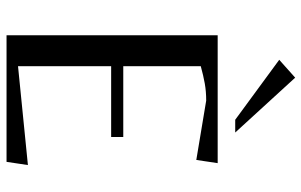

<svg xmlns="http://www.w3.org/2000/svg" viewBox="-192 -754 945 602"><g transform="rotate(90 281.0 -452.5)"><path d="M90 0V-662H491L481 -595L295 -626Q266 -626 241 -621.5Q216 -617 187 -609V-366H409V-328H187V-36L497 -67L487 0ZM355 -717 167 -855 223 -905 395 -717Z"/></g></svg>

Font: Belleza
Style: Regular
Weight: 400
Designer: Eduardo Rodriguez Tunni
Foundry: Eduardo Rodriguez Tunni
Version: Version 1.003; ttfautohint (v1.8.4.7-5d5b)